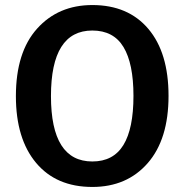

<svg xmlns="http://www.w3.org/2000/svg" viewBox="-20 -726 731 761"><path d="M346 15Q203 15 123 -80.5Q43 -176 43 -345Q43 -519 127 -612.5Q211 -706 346 -706Q488 -706 568 -611.5Q648 -517 648 -346Q648 -174 565.5 -79.5Q483 15 346 15ZM346 -86Q429 -86 469 -151Q509 -216 509 -346Q509 -474 469.5 -539.5Q430 -605 346 -605Q182 -605 182 -345Q182 -86 346 -86Z"/></svg>

Font: Trujillo Medium
Style: Regular
Weight: 500
Designer: Fira Sans original fonts by bBox Type GmbH, Carrois Corporate GbR, & Edenspiekermann AG / Changes by Cristiano Sobral
Foundry: Fira Sans original fonts by bBox Type GmbH, Carrois Corporate GbR, & Edenspiekermann AG / Changes by Cristiano Sobral
Version: Version 4.301;October 17, 2021;FontCreator 14.0.0.2814 64-bi